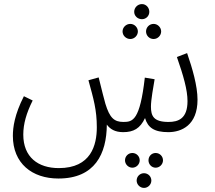

<svg xmlns="http://www.w3.org/2000/svg" viewBox="-20 -642 1051 940"><path d="M675 -548C695 -548 711 -564 711 -584C711 -605 695 -622 675 -622C654 -622 637 -605 637 -584C637 -564 654 -548 675 -548ZM618 -451C638 -451 655 -468 655 -488C655 -508 638 -525 618 -525C597 -525 580 -508 580 -488C580 -468 597 -451 618 -451ZM732 -451C752 -451 769 -468 769 -488C769 -508 752 -525 732 -525C711 -525 695 -508 695 -488C695 -468 711 -451 732 -451ZM266 232C445 232 502 111 503 -32C519 -10 543 5 583 5C634 5 666 -13 690 -64C704 -17 735 5 804 5C869 5 947 -29 947 -154C947 -221 922 -307 896 -382L846 -363C878 -271 898 -202 898 -147C898 -61 853 -45 805 -45C732 -45 719 -74 719 -120C719 -154 731 -218 737 -254L689 -262C665 -52 630 -45 584 -45C539 -45 517 -65 496 -134C487 -166 482 -187 463 -263L413 -249C438 -158 454 -104 454 -19C454 68 426 181 268 181C166 181 94 127 94 17C94 -35 109 -88 140 -150L97 -171C51 -81 43 -18 43 23C43 158 137 232 266 232ZM742 179C762 179 778 162 778 143C778 123 762 107 742 107C722 107 707 123 707 143C707 162 722 179 742 179ZM628 179C648 179 664 162 664 143C664 123 648 107 628 107C608 107 592 123 592 143C592 162 608 179 628 179ZM685 278C705 278 721 261 721 242C721 222 705 206 685 206C665 206 649 222 649 242C649 261 665 278 685 278Z"/></svg>

Font: Noto Sans Arabic Cond Light
Style: Regular
Weight: 300
Width: 3
Designer: Monotype Design Team, Nadine Chahine, Nizar Qandah and Khaled Hosny
Foundry: Monotype Imaging Inc.
Version: Version 2.012